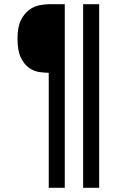

<svg xmlns="http://www.w3.org/2000/svg" viewBox="-20 -720 590 910"><path d="M211 170V-375Q192 -375 166.5 -378.5Q141 -382 118 -398Q95 -414 79 -446.5Q63 -479 63 -537Q63 -592 79 -624Q95 -656 118 -673Q141 -690 166.5 -695Q192 -700 211 -700H287V170ZM450 -700V170H374V-700Z"/></svg>

Font: Carrois Gothic SC
Style: Regular
Weight: 400
Designer: Ralph du Carrois
Foundry: Ralph du Carrois
Version: Version 1.002